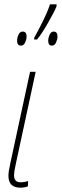

<svg xmlns="http://www.w3.org/2000/svg" viewBox="-20 -858 286 888"><path d="M74 10Q93 10 109 4L110 -21Q94 -15 75 -15Q45 -15 45 -47Q45 -65 54 -104L145 -526H119L28 -104Q19 -65 19 -45Q19 10 74 10ZM138 -675H151Q171 -698 200.5 -749.5Q230 -801 241 -827L242 -838H211Q202 -808 178.5 -760.5Q155 -713 138 -683ZM220 -647Q233 -647 239.5 -662Q246 -677 246 -689Q246 -712 228 -712Q216 -712 209.5 -697.5Q203 -683 203 -670Q203 -647 220 -647ZM77 -647Q90 -647 96.5 -662Q103 -677 103 -689Q103 -712 85 -712Q72 -712 65.5 -697.5Q59 -683 59 -670Q59 -647 77 -647Z"/></svg>

Font: Noto Sans Display Condensed Thin
Style: Italic
Weight: 250
Width: 3
Italic angle: -12°
Designer: Monotype Design Team
Foundry: Monotype Imaging Inc.
Version: Version 1.900